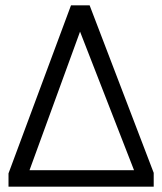

<svg xmlns="http://www.w3.org/2000/svg" viewBox="-20 -702 610 722"><path d="M12 0V-50L247 -682H317L558 -52V0ZM91 -62H484L281 -583Z"/></svg>

Font: Didact Gothic
Style: Regular
Weight: 400
Designer: Daniel Johnson
Foundry: Daniel Johnson
Version: Version 2.101;PS 002.101;hotconv 1.0.88;makeotf.lib2.5.64775